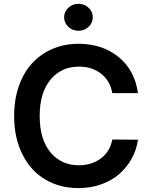

<svg xmlns="http://www.w3.org/2000/svg" viewBox="-20 -964 783 994"><path d="M438.7 -825.2Q417 -804.7 386.2 -804.7Q355.5 -804.7 333.7 -825.2Q312 -845.7 312 -874.5Q312 -903.3 333.7 -923.8Q355.5 -944.3 386.2 -944.3Q417 -944.3 438.7 -923.8Q460.4 -903.3 460.4 -874.5Q460.4 -845.7 438.7 -825.2ZM694.3 -481.9H561.5Q550.3 -545.9 503.2 -582.5Q456.1 -619.1 388.7 -619.1Q297.4 -619.1 241.5 -551.8Q185.5 -484.4 185.5 -363.8Q185.5 -241.7 241.5 -175Q297.4 -108.4 388.2 -108.4Q454.6 -108.4 502 -143.6Q549.3 -178.7 561.5 -241.7L694.3 -240.7Q687 -188.5 661.9 -143.1Q636.7 -97.7 597.9 -63.5Q559.1 -29.3 504.4 -9.8Q449.7 9.8 386.2 9.8Q290 9.8 215.1 -34.2Q140.1 -78.1 96.7 -163.6Q53.2 -249 53.2 -363.8Q53.2 -450.2 78.6 -521Q104 -591.8 148.4 -638.9Q192.9 -686 253.9 -711.7Q314.9 -737.3 386.2 -737.3Q509.3 -737.3 593.5 -669.2Q677.7 -601.1 694.3 -481.9Z"/></svg>

Font: Interop SemBd
Style: Regular
Weight: 600
Designer: Rasmus Andersson, Google, Jang Haemin
Foundry: jhaemin
Version: Version 1.007